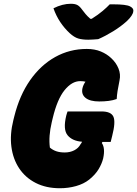

<svg xmlns="http://www.w3.org/2000/svg" viewBox="-20 -980 729 1020"><path d="M339 -388H519Q570 -388 582.5 -360Q595 -332 576 -258L568 -226H524L521 -220Q540 -193 528 -138Q521 -110 504 -81.5Q487 -53 454 -26Q425 -3 384 8.5Q343 20 298 20Q225 20 170 -8Q115 -36 82 -85.5Q49 -135 40.5 -200.5Q32 -266 51 -342L56 -362Q84 -474 140 -554Q196 -634 273 -677Q350 -720 441 -720Q483 -720 515.5 -706.5Q548 -693 571 -671Q597 -647 609.5 -616Q622 -585 615 -553Q608 -519 604.5 -496.5Q601 -474 600 -454Q581 -447 557.5 -444Q534 -441 507 -441Q458 -441 434.5 -460Q411 -479 418 -511Q422 -529 434 -546Q423 -549 406 -549Q362 -549 323 -501Q284 -453 260 -352L255 -331Q246 -293 243.5 -259.5Q241 -226 245 -196Q260 -183 279 -176.5Q298 -170 324 -170Q352 -170 374.5 -181.5Q397 -193 408 -214Q413 -220 416 -227Q364 -231 339 -261.5Q314 -292 332 -366Q334 -373 335.5 -378Q337 -383 339 -388ZM502 -772Q490 -771 475 -770Q460 -769 449 -769Q417 -769 395.5 -775.5Q374 -782 350 -804Q322 -830 300 -863Q278 -896 264 -936Q312 -960 356 -960Q379 -960 391.5 -953Q404 -946 416 -929Q425 -917 434.5 -905.5Q444 -894 460 -880H467Q502 -902 525.5 -922Q549 -942 563 -957H582Q650 -957 671 -946Q692 -935 688 -919Q687 -909 678.5 -896Q670 -883 653 -867Q622 -839 581.5 -814Q541 -789 502 -772Z"/></svg>

Font: Recursive Mn Csl St Blk
Style: Italic
Weight: 900
Italic angle: -15°
Monospace: yes
Version: Version 1.079;hotconv 1.0.112;makeotfexe 2.5.65598; ttfautoh